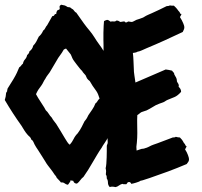

<svg xmlns="http://www.w3.org/2000/svg" viewBox="-20 -763 847 805"><path d="M305.7 -204.1Q316.4 -218.8 322.3 -230.5Q328.1 -242.2 334 -253.9Q343.8 -265.6 345.7 -270.5Q347.7 -275.4 350.6 -280.3Q358.4 -292 366.7 -303.7Q375 -315.4 379.9 -329.1Q385.7 -333 388.7 -338.9Q391.6 -344.7 397.5 -349.6Q391.6 -370.1 383.8 -381.3Q376 -392.6 368.2 -403.3Q365.2 -408.2 362.3 -413.1Q359.4 -418 356.4 -422.9Q348.6 -428.7 344.7 -434.6Q342.8 -439.5 338.9 -447.3Q335 -452.1 331.1 -456.1Q327.1 -460 324.2 -465.8Q320.3 -468.8 314.5 -476.1Q308.6 -483.4 302.2 -491.7Q295.9 -500 290.5 -507.3Q285.2 -514.6 283.2 -519.5Q281.2 -524.4 279.8 -527.8Q278.3 -531.2 276.4 -535.2Q271.5 -542 266.6 -547.4Q261.7 -552.7 256.8 -559.6Q253.9 -557.6 251.5 -557.1Q249 -556.6 247.1 -554.7Q240.2 -542 231.9 -531.2Q223.6 -520.5 216.8 -507.8Q203.1 -485.4 188.5 -460Q183.6 -453.1 178.7 -446.8Q173.8 -440.4 169.9 -432.6Q165 -425.8 161.6 -418.5Q158.2 -411.1 153.3 -404.3Q145.5 -394.5 140.6 -386.7Q135.7 -378.9 130.9 -368.2Q133.8 -362.3 140.1 -352.1Q146.5 -341.8 153.3 -331.5Q160.2 -321.3 165.5 -312.5Q170.9 -303.7 171.9 -300.8Q179.7 -293.9 184.6 -285.6Q189.5 -277.3 197.3 -269.5Q201.2 -261.7 206.1 -255.9Q210.9 -250 215.8 -243.2Q223.6 -231.4 233.9 -213.9Q244.1 -196.3 252 -183.6Q256.8 -176.8 261.2 -168.9Q265.6 -161.1 272.5 -156.2Q282.2 -167 288.6 -180.2Q294.9 -193.4 305.7 -204.1ZM772.5 -95.7Q772.5 -88.9 769.5 -84.5Q766.6 -80.1 762.7 -75.2Q723.6 -58.6 685.5 -44.4Q647.5 -30.3 607.4 -16.6Q596.7 -13.7 587.9 -10.3Q579.1 -6.8 568.4 -4.9Q566.4 -2.9 561.5 -1Q556.6 1 550.3 2.9Q543.9 4.9 538.1 6.3Q532.2 7.8 530.3 7.8Q528.3 2.9 526.4 2Q524.4 1 522.5 0Q515.6 0 514.2 3.4Q512.7 6.8 508.8 9.8Q504.9 8.8 501 9.3Q497.1 9.8 493.2 7.8Q485.4 9.8 479 14.6Q472.7 19.5 464.8 21.5Q447.3 17.6 440.4 21.5Q432.6 13.7 432.6 2.9Q432.6 -7.8 427.7 -14.6Q427.7 -25.4 425.8 -27.8Q423.8 -30.3 423.8 -32.2Q423.8 -35.2 424.3 -38.6Q424.8 -42 424.8 -44.9Q424.8 -49.8 422.9 -57.6Q424.8 -64.5 425.8 -76.7Q426.8 -88.9 427.2 -102.5Q427.7 -116.2 427.7 -128.9Q427.7 -141.6 427.7 -149.4Q427.7 -154.3 429.7 -157.7Q431.6 -161.1 431.6 -166Q431.6 -170.9 431.2 -175.3Q430.7 -179.7 430.7 -184.6Q430.7 -182.6 427.2 -176.8Q423.8 -170.9 419.4 -164.6Q415 -158.2 411.1 -152.3Q407.2 -146.5 406.2 -143.6Q396.5 -129.9 386.7 -113.3Q377 -96.7 368.2 -82Q363.3 -74.2 358.9 -66.4Q354.5 -58.6 349.6 -50.8Q344.7 -43 339.8 -36.1Q335 -29.3 330.1 -21.5Q322.3 -15.6 316.4 -7.3Q310.5 1 302.7 6.8Q290 6.8 287.1 -4.9Q274.4 -7.8 274.4 -4.9Q274.4 -2 274.4 0Q270.5 2 269 5.9Q267.6 9.8 263.7 11.7Q255.9 9.8 250.5 5.4Q245.1 1 235.4 2Q231.4 -3.9 226.6 -8.3Q221.7 -12.7 217.8 -17.6Q215.8 -23.4 212.4 -26.9Q209 -30.3 206.1 -35.2Q203.1 -40 200.2 -43.9Q197.3 -47.9 194.3 -51.8Q187.5 -60.5 181.2 -68.8Q174.8 -77.1 169.9 -85.9Q162.1 -97.7 154.8 -109.9Q147.5 -122.1 139.6 -133.8Q135.7 -139.6 131.8 -145.5Q127.9 -151.4 125 -157.2Q123 -162.1 119.6 -168.9Q116.2 -175.8 111.3 -177.7Q109.4 -185.5 104.5 -189.5Q99.6 -193.4 94.7 -199.2Q87.9 -207 82 -216.3Q76.2 -225.6 70.3 -235.4Q50.8 -262.7 33.7 -289.1Q16.6 -315.4 0 -343.8Q4.9 -359.4 4.9 -367.2Q4.9 -375 9.8 -379.9Q9.8 -383.8 11.7 -391.6Q24.4 -413.1 36.1 -430.7Q45.9 -447.3 50.8 -458Q55.7 -468.8 60.5 -480.5Q65.4 -483.4 68.4 -487.8Q71.3 -492.2 76.2 -496.1Q78.1 -506.8 85 -514.2Q91.8 -521.5 93.8 -532.2Q102.5 -539.1 103.5 -547.9Q116.2 -556.6 119.1 -571.3Q127 -579.1 132.3 -588.9Q137.7 -598.6 142.6 -609.4Q154.3 -619.1 161.1 -634.8Q167 -638.7 169.9 -645.5Q172.9 -652.3 177.7 -657.2Q184.6 -669.9 189.5 -678.2Q194.3 -686.5 199.2 -695.3Q206.1 -695.3 208 -700.2Q210 -705.1 215.8 -704.1Q215.8 -712.9 220.7 -719.7Q222.7 -720.7 226.6 -722.2Q230.5 -723.6 230.5 -725.6Q228.5 -737.3 231.4 -739.3Q234.4 -741.2 236.3 -743.2Q247.1 -741.2 251 -740.2Q254.9 -739.3 263.7 -733.4Q273.4 -733.4 277.3 -729.5Q281.2 -725.6 286.1 -723.6Q290 -719.7 292.5 -715.8Q294.9 -711.9 299.8 -710Q307.6 -699.2 316.4 -686.5Q325.2 -673.8 333 -663.1Q343.8 -648.4 355 -635.3Q366.2 -622.1 376 -606.4Q384.8 -591.8 395 -578.1Q405.3 -564.5 414.1 -549.8V-573.2Q414.1 -581.1 413.6 -595.2Q413.1 -609.4 413.6 -625Q414.1 -640.6 414.6 -654.3Q415 -668 416 -673.8Q416 -674.8 421.4 -677.2Q426.8 -679.7 428.7 -679.7Q433.6 -679.7 437 -676.8Q440.4 -673.8 444.3 -671.9Q448.2 -673.8 451.7 -673.3Q455.1 -672.9 459 -672.9Q463.9 -672.9 465.3 -674.8Q466.8 -676.8 469.7 -676.8Q475.6 -676.8 479.5 -673.8Q483.4 -670.9 485.4 -670.9Q502 -674.8 503.4 -671.9Q504.9 -668.9 507.8 -668.9Q511.7 -668.9 514.2 -670.9Q516.6 -672.9 518.6 -672.9Q522.5 -672.9 524.9 -671.9Q527.3 -670.9 531.2 -670.9Q536.1 -670.9 541.5 -674.3Q546.9 -677.7 551.8 -679.7Q558.6 -681.6 565.4 -684.1Q572.3 -686.5 580.1 -689.5Q593.8 -698.2 601.6 -701.2Q609.4 -704.1 617.2 -708Q632.8 -714.8 647.9 -722.2Q663.1 -729.5 678.7 -737.3Q687.5 -737.3 692.4 -740.2Q696.3 -739.3 700.2 -739.3Q704.1 -739.3 709 -739.3Q720.7 -728.5 724.1 -723.1Q727.5 -717.8 732.4 -712.9Q737.3 -703.1 738.3 -704.1Q739.3 -705.1 740.2 -705.1Q741.2 -702.1 738.3 -698.2Q735.4 -694.3 734.4 -691.4Q743.2 -677.7 748 -666Q752.9 -654.3 752.9 -649.4Q752.9 -642.6 750.5 -638.2Q748 -633.8 746.1 -628.9Q709 -611.3 671.4 -594.2Q633.8 -577.1 593.8 -560.5Q584 -556.6 575.2 -552.2Q566.4 -547.9 555.7 -545.9Q553.7 -543.9 546.9 -542.5Q540 -541 537.1 -541Q539.1 -524.4 539.6 -508.3Q540 -492.2 541 -475.6Q541 -461.9 543.5 -446.8Q545.9 -431.6 547.9 -417Q579.1 -430.7 611.3 -444.3Q643.6 -458 674.8 -471.7Q681.6 -470.7 688 -469.7Q694.3 -468.8 701.2 -466.8Q703.1 -464.8 705.1 -461.9Q707 -459 710 -457Q709 -452.1 715.3 -442.9Q721.7 -433.6 721.7 -422.9Q721.7 -420.9 724.6 -416.5Q727.5 -412.1 728.5 -410.2Q730.5 -401.4 729.5 -400.9Q728.5 -400.4 728.5 -399.4Q739.3 -390.6 739.3 -377.9Q724.6 -361.3 711.4 -356Q698.2 -350.6 683.6 -344.7Q678.7 -342.8 673.8 -339.4Q668.9 -335.9 664.1 -334Q656.2 -331.1 648.9 -328.6Q641.6 -326.2 633.8 -322.3Q621.1 -315.4 607.9 -307.1Q594.7 -298.8 582 -295.9Q571.3 -293 567.9 -289.6Q564.5 -286.1 555.7 -280.3Q554.7 -260.7 555.2 -242.7Q555.7 -224.6 555.7 -205.1Q555.7 -195.3 555.2 -185.1Q554.7 -174.8 553.7 -164.1Q553.7 -160.2 552.7 -155.8Q551.8 -151.4 551.8 -147.5Q551.8 -142.6 552.2 -139.2Q552.7 -135.7 552.7 -131.8Q557.6 -133.8 563 -135.3Q568.4 -136.7 573.2 -138.7Q577.1 -139.6 580.6 -139.6Q584 -139.6 587.9 -141.6Q591.8 -142.6 594.7 -143.6Q597.7 -144.5 601.6 -146.5Q616.2 -154.3 624 -156.7Q631.8 -159.2 639.6 -162.1Q656.2 -168 671.9 -174.3Q687.5 -180.7 704.1 -186.5Q714.8 -186.5 716.8 -189.5Q720.7 -188.5 725.1 -187.5Q729.5 -186.5 734.4 -186.5Q745.1 -175.8 747.6 -169.9Q750 -164.1 754.9 -159.2Q759.8 -149.4 760.3 -149.9Q760.7 -150.4 762.7 -150.4Q762.7 -148.4 759.8 -144Q756.8 -139.6 755.9 -136.7Q763.7 -125 768.1 -112.8Q772.5 -100.6 772.5 -95.7Z"/></svg>

Font: Caesar Dressing
Style: Regular
Weight: 400
Designer: Dathan Boardman
Foundry: Open Window
Version: Version 1.000